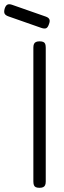

<svg xmlns="http://www.w3.org/2000/svg" viewBox="-94 -884 303 915"><path d="M94 11Q83 11 76.5 8Q70 5 67.5 -2Q65 -9 65 -20V-657Q65 -668 68 -674.5Q71 -681 77.5 -684Q84 -687 95 -687Q106 -687 112.5 -684Q119 -681 121.5 -674.5Q124 -668 124 -656V-19Q124 -8 121 -1.5Q118 5 111.5 8Q105 11 94 11ZM103 -751 -54 -806Q-68 -811 -72 -819Q-76 -827 -72 -842Q-67 -858 -58.5 -862Q-50 -866 -36 -861L124 -805Q138 -800 141.5 -791.5Q145 -783 139 -768Q134 -753 126 -749.5Q118 -746 103 -751Z"/></svg>

Font: Fredoka SemiExpanded Light
Style: Regular
Weight: 300
Width: 6
Designer: Ben Nathan
Foundry: Milena B. Brandão, Ben Nathan
Version: Version 2.001